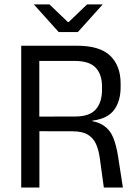

<svg xmlns="http://www.w3.org/2000/svg" viewBox="-20 -845 615 865"><path d="M447.8 0 429.8 -131.1Q424.9 -168.1 413 -195.4Q401.2 -222.6 376.2 -238Q351.3 -253.5 306.2 -253.5L132.4 -253.9V-319.6L318.2 -320.1Q383.7 -320.1 411.6 -352.2Q439.6 -384.3 439.6 -439.8V-455Q439.6 -509.9 411 -540.2Q382.3 -570.5 315.9 -570.5H130.2V-639H327.1Q429.8 -639 476.6 -593.8Q523.4 -548.5 523.4 -468.9V-451.9Q523.4 -389.7 494 -349.8Q464.6 -309.9 396.1 -301.5L395.8 -291.5L360.6 -304Q415.9 -300.1 446.1 -279.8Q476.3 -259.5 490.3 -224.5Q504.4 -189.4 511.9 -140.3L533.7 0ZM75.6 0V-639H157.1V-297.3L157.5 -266.1V0ZM244.6 -700.4 133.6 -823.8V-825.1H202.9L285.7 -745.7H289.5L372.3 -825.1H441.6V-823.8L330.6 -700.4Z"/></svg>

Font: Anek Latin Medium
Style: Regular
Weight: 500
Designer: Yesha Goshar
Foundry: Ek Type
Version: Version 1.003